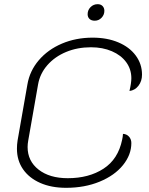

<svg xmlns="http://www.w3.org/2000/svg" viewBox="-20 -889 714 918"><path d="M61 -178Q61 -198 64 -217L111 -485Q122 -550 165.5 -601Q209 -652 276 -680.5Q343 -709 423 -709Q492 -709 545.5 -686.5Q599 -664 629 -623.5Q659 -583 659 -532Q659 -501 642 -479Q625 -457 599 -454Q608 -492 608 -515Q608 -558 583.5 -591.5Q559 -625 515 -644Q471 -663 415 -663Q350 -663 296 -640.5Q242 -618 206.5 -577.5Q171 -537 162 -485L115 -217Q112 -201 112 -186Q112 -119 164.5 -78Q217 -37 304 -37Q405 -37 475 -82.5Q545 -128 564 -221Q565 -225 566.5 -234Q568 -243 568 -249Q586 -248 597 -235.5Q608 -223 608 -205Q608 -149 568 -99.5Q528 -50 456.5 -20.5Q385 9 296 9Q225 9 172 -14.5Q119 -38 90 -80Q61 -122 61 -178ZM399 -821Q399 -841 413 -855Q427 -869 447 -869Q462 -869 470.5 -860Q479 -851 479 -837Q479 -818 465.5 -804Q452 -790 433 -790Q417 -790 408 -798.5Q399 -807 399 -821Z"/></svg>

Font: K2D Thin
Style: Italic
Weight: 100
Italic angle: -10°
Designer: Katatrad Aksorn Co.,Ltd.
Foundry: Cadson Demak Co.,Ltd.
Version: Version 1.000; ttfautohint (v1.6)